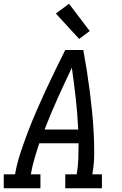

<svg xmlns="http://www.w3.org/2000/svg" viewBox="-30 -1001 650 1021"><path d="M-10 0V-74H50Q60 -131 78.5 -187Q97 -243 118 -298.5Q139 -354 163 -409Q187 -464 212 -518.5Q237 -573 263.5 -627Q290 -681 317 -735H413Q423 -681 431.5 -627Q440 -573 447 -518.5Q454 -464 459.5 -409Q465 -354 468 -298.5Q471 -243 471 -186.5Q471 -130 461 -74H512V0H317V-74H378Q385 -115 386.5 -156.5Q388 -198 388 -239H179Q165 -198 153 -156.5Q141 -115 134 -74H185V0ZM207 -312H386Q382 -395 373 -477Q364 -559 352 -641Q313 -559 276 -477Q239 -395 207 -312ZM391 -794 267 -929 337 -981 447 -836Z"/></svg>

Font: Iosevka Curly Slab ExObl
Style: Regular
Weight: 400
Width: 7
Italic angle: -9°
Monospace: yes
Designer: Belleve Invis
Foundry: Belleve Invis
Version: Version 11.1.0; ttfautohint (v1.8.3)